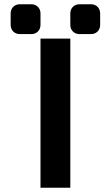

<svg xmlns="http://www.w3.org/2000/svg" viewBox="-20 -881 520 901"><path d="M170 -700V0H310V-700ZM30 -763.8C30 -739.1 48.1 -721 72.8 -721H127.2C151.9 -721 170 -739.1 170 -763.8V-818.2C170 -842.9 151.9 -861 127.2 -861H72.8C48.1 -861 30 -842.9 30 -818.2ZM310 -763.8C310 -739.1 328.1 -721 352.8 -721H407.2C431.9 -721 450 -739.1 450 -763.8V-818.2C450 -842.9 431.9 -861 407.2 -861H352.8C328.1 -861 310 -842.9 310 -818.2Z"/></svg>

Font: Abstante
Style: Regular
Weight: 500
Designer: Valerio Brotto (Silverblur_type)
Version: Version 1.000;Glyphs 3.1.2 (3151)